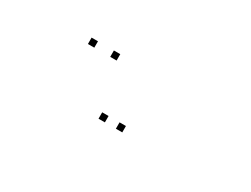

<svg xmlns="http://www.w3.org/2000/svg" viewBox="-31 -978 683 522"><g transform="rotate(30 310.0 -717.0)"><path d="M241 -788.5V-808.5H221V-788.5ZM171 -788.5V-808.5H151V-788.5ZM297.5 -627V-647H277.5V-627ZM352 -627V-647H332V-627Z"/></g></svg>

Font: Monaspace Argon Dots Var
Style: Regular
Weight: 400
Designer: Riley Cran and the Lettermatic Team
Version: Version 1.100 (Monaspace Argon Dots)